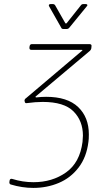

<svg xmlns="http://www.w3.org/2000/svg" viewBox="-20 -717 531 940"><path d="M157 -240Q183 -243 206 -243Q310 -243 362.5 -193Q415 -143 415 -59Q415 -35 413 -23Q404 52 365 103Q326 154 268 178.5Q210 203 143 203Q88 203 32 186Q25 183 26 174L27 167Q29 156 40 159Q91 175 144 175Q236 175 303.5 127Q371 79 384 -22Q386 -42 386 -53Q386 -125 340 -171.5Q294 -218 189 -218Q154 -218 110 -212H108Q103 -212 101 -218V-222L100 -223Q100 -232 107 -236L381 -468Q384 -470 383.5 -471.5Q383 -473 380 -473H133Q124 -473 124 -483L125 -491Q127 -501 136 -501H419Q424 -501 426.5 -498Q429 -495 428 -491L427 -480Q425 -472 420 -468L155 -245Q153 -244 154 -242Q155 -240 157 -240ZM219 -690Q219 -697 228 -697H239Q246 -697 250 -691L300 -603Q301 -602 303 -602Q305 -602 306 -603L376 -691Q380 -697 388 -697H400Q406 -697 407.5 -693.5Q409 -690 404 -685L319 -581Q314 -575 306 -575H291Q282 -575 280 -581L221 -685Z"/></svg>

Font: Barlow Semi Condensed Thin
Style: Italic
Weight: 250
Width: 4
Italic angle: -7°
Designer: Jeremy Tribby
Foundry: Tribby Type
Version: Version 1.408